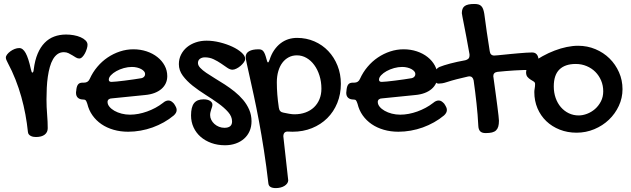

<svg xmlns="http://www.w3.org/2000/svg" viewBox="-20 -631 3214 978"><path d="M305.2 -365.2Q287.1 -365.2 273.4 -355.7Q259.8 -346.2 250 -329.3Q240.2 -312.5 233.9 -289.8Q227.5 -267.1 223.6 -240.2Q219.7 -213.4 218.3 -184.1Q216.8 -154.8 216.8 -125Q216.8 -85.9 220 -48.1Q223.1 -10.3 223.1 22Q223.1 43 207.5 54.9Q191.9 66.9 163.1 66.9Q157.7 66.9 150.9 65.9Q144 64.9 137.9 62Q131.8 59.1 127.2 54Q122.6 48.8 122.1 40Q117.7 -2.9 109.4 -47.9Q101.1 -92.8 88.6 -137.5Q76.2 -182.1 58.8 -226.1Q41.5 -270 19 -312Q15.1 -319.3 12.5 -325.7Q9.8 -332 9.8 -337.9Q9.8 -345.2 16.4 -353.8Q22.9 -362.3 33 -369.6Q43 -377 54.9 -381.6Q66.9 -386.2 78.1 -386.2Q96.7 -386.2 110.8 -360.6Q125 -335 137.2 -278.8Q139.6 -269 141.1 -265.1Q142.6 -261.2 145 -261.2Q150.4 -261.2 151.9 -277.8Q157.7 -324.2 171.9 -357.7Q186 -391.1 207.3 -412.8Q228.5 -434.6 256.1 -444.8Q283.7 -455.1 316.9 -455.1Q335.9 -455.1 355.5 -451.7Q375 -448.2 390.6 -441.4Q406.2 -434.6 416 -424.8Q425.8 -415 425.8 -402.8Q425.8 -394 422.1 -382.1Q418.5 -370.1 412.6 -359.1Q406.7 -348.1 399.2 -340.6Q391.6 -333 383.8 -333Q375 -333 366.7 -338.1Q358.4 -343.3 348.9 -349.1Q339.4 -355 328.9 -360.1Q318.4 -365.2 305.2 -365.2Z M810.1 -106.9Q824.2 -119.1 837.9 -119.1Q845.7 -119.1 852.1 -115.2Q858.4 -111.3 866.2 -103Q873.5 -91.8 876.7 -84.7Q879.9 -77.6 879.9 -70.8Q879.9 -56.2 865.2 -43Q841.8 -23.4 814.5 -8.1Q787.1 7.3 757.3 18.1Q727.5 28.8 695.8 34.4Q664.1 40 632.8 40Q593.3 40 558.6 30Q523.9 20 496.8 1.5Q469.7 -17.1 451.2 -43.2Q432.6 -69.3 424.8 -102.1Q420.4 -115.7 416.7 -119.9Q413.1 -124 404.8 -124Q386.7 -124 377 -132.8Q367.2 -141.6 367.2 -158.2Q367.2 -165 368.2 -167L369.1 -176.8Q371.6 -194.3 378.7 -202.1Q385.7 -210 400.9 -210H408.2Q428.7 -210 437 -229Q452.1 -262.7 475.6 -290.5Q499 -318.4 528.3 -338.1Q557.6 -357.9 591.1 -368.9Q624.5 -379.9 659.2 -379.9Q695.3 -379.9 726.8 -369.4Q758.3 -358.9 781.7 -340.3Q805.2 -321.8 818.6 -296.9Q832 -272 832 -243.2Q832 -223.1 824.2 -206.5Q816.4 -189.9 801.8 -177.5Q787.1 -165 766.4 -157.2Q745.6 -149.4 719.2 -147L549.8 -129.9Q540 -129.9 533.9 -125Q527.8 -120.1 527.8 -111.8Q527.8 -99.1 537.4 -87.4Q546.9 -75.7 562.7 -66.7Q578.6 -57.6 599.4 -52.2Q620.1 -46.9 642.1 -46.9Q663.1 -46.9 685.3 -51Q707.5 -55.2 729.2 -63Q751 -70.8 771.5 -81.8Q792 -92.8 810.1 -106.9ZM701.2 -232.9Q708.5 -234.4 713.9 -240Q719.2 -245.6 719.2 -253.9Q719.2 -261.2 713.9 -267.6Q708.5 -273.9 699.2 -279.1Q689.9 -284.2 677.7 -287.1Q665.5 -290 651.9 -290Q631.8 -290 610.8 -284.2Q589.8 -278.3 572.8 -268.8Q555.7 -259.3 544.9 -247.8Q534.2 -236.3 534.2 -225.1Q534.2 -213.9 547.9 -213.9Q556.2 -213.9 574.7 -215.8Q593.3 -217.8 615.7 -220.5Q638.2 -223.1 661.1 -226.6Q684.1 -230 701.2 -232.9Z M1032.2 -423.8Q1064.9 -423.8 1099.6 -415.3Q1134.3 -406.7 1163.1 -393.3Q1191.9 -379.9 1210.4 -363.3Q1229 -346.7 1229 -331.1Q1229 -323.2 1222.2 -313.7Q1215.3 -304.2 1205.6 -295.7Q1195.8 -287.1 1184.3 -281.5Q1172.9 -275.9 1164.1 -275.9Q1152.3 -275.9 1137.9 -285.6Q1123.5 -295.4 1106.2 -307.4Q1088.9 -319.3 1068.4 -329.1Q1047.9 -338.9 1023.9 -338.9Q1008.3 -338.9 998.3 -331.3Q988.3 -323.7 988.3 -310.1Q988.3 -297.9 1000 -285.4Q1011.7 -272.9 1031 -259.8Q1050.3 -246.6 1074.7 -231.9Q1099.1 -217.3 1124.8 -200.7Q1150.4 -184.1 1174.8 -164.6Q1199.2 -145 1218.5 -122.1Q1237.8 -99.1 1249.5 -72Q1261.2 -44.9 1261.2 -13.2Q1261.2 14.2 1251.5 36.6Q1241.7 59.1 1223.6 75.2Q1205.6 91.3 1180.7 100.1Q1155.8 108.9 1126 108.9Q1088.4 108.9 1056.6 97.4Q1024.9 85.9 1002 65.9Q979 45.9 966.1 18.1Q953.1 -9.8 953.1 -43Q953.1 -85.9 968.5 -105.5Q983.9 -125 1017.1 -125Q1037.6 -125 1049.8 -117.2Q1062 -109.4 1062 -98.1Q1062 -92.3 1060.1 -86.2Q1058.1 -80.1 1055.9 -73.5Q1053.7 -66.9 1052 -59.6Q1050.3 -52.2 1050.3 -44.9Q1050.3 -32.2 1056.2 -20.5Q1062 -8.8 1072 0.2Q1082 9.3 1095.2 14.6Q1108.4 20 1123 20Q1162.1 20 1162.1 -12.2Q1162.1 -37.6 1142.1 -60.3Q1122.1 -83 1091.8 -104.7Q1061.5 -126.5 1026.6 -148.4Q991.7 -170.4 961.4 -194.3Q931.2 -218.3 911.1 -245.4Q891.1 -272.5 891.1 -304.2Q891.1 -330.6 902.1 -352.5Q913.1 -374.5 932.1 -390.4Q951.2 -406.2 976.8 -415Q1002.4 -423.8 1032.2 -423.8Z M1231.4 -340.8Q1231.4 -359.9 1248.5 -369.9Q1265.6 -379.9 1297.4 -379.9Q1304.7 -379.9 1310.5 -377.9Q1316.4 -376 1321 -370.4Q1325.7 -364.7 1329.6 -355Q1333.5 -345.2 1337.4 -330.1Q1341.3 -313 1345.2 -313Q1348.6 -313 1353.5 -327.1Q1362.3 -355 1376.7 -375.7Q1391.1 -396.5 1409.2 -410.4Q1427.2 -424.3 1448.5 -431.2Q1469.7 -438 1493.2 -438Q1540.5 -438 1581.5 -420.2Q1622.6 -402.3 1652.3 -370.8Q1682.1 -339.4 1699.2 -296.6Q1716.3 -253.9 1716.3 -204.1Q1716.3 -151.4 1698 -106.4Q1679.7 -61.5 1647 -29.1Q1614.3 3.4 1569.1 21.7Q1523.9 40 1470.2 40L1445.3 39.1Q1423.3 39.1 1423.3 64L1448.2 288.1Q1447.8 296.4 1442.6 303.5Q1437.5 310.5 1429 315.9Q1420.4 321.3 1408.9 324.2Q1397.5 327.1 1385.3 327.1Q1350.1 327.1 1347.2 304.2Q1336.9 215.3 1324.5 135.3Q1312 55.2 1299.1 -13.9Q1286.1 -83 1273.9 -139.6Q1261.7 -196.3 1252.2 -238.3Q1242.7 -280.3 1237.1 -306.6Q1231.4 -333 1231.4 -340.8ZM1390.1 -211.9Q1390.1 -180.2 1392.6 -149.2Q1395 -118.2 1400.4 -82Q1403.3 -60.1 1424.3 -57.1Q1437 -54.2 1452.9 -51.5Q1468.8 -48.8 1479.5 -48.8Q1510.7 -48.8 1536.1 -58.1Q1561.5 -67.4 1579.6 -84.7Q1597.7 -102.1 1607.4 -126Q1617.2 -149.9 1617.2 -179.2Q1617.2 -214.8 1607.4 -245.8Q1597.7 -276.9 1580.8 -299.8Q1564 -322.8 1541.3 -335.9Q1518.6 -349.1 1492.2 -349.1Q1469.2 -349.1 1450.4 -339.1Q1431.6 -329.1 1418.2 -311.3Q1404.8 -293.5 1397.5 -268.1Q1390.1 -242.7 1390.1 -211.9Z M2186.5 -106.9Q2200.7 -119.1 2214.4 -119.1Q2222.2 -119.1 2228.5 -115.2Q2234.9 -111.3 2242.7 -103Q2250 -91.8 2253.2 -84.7Q2256.3 -77.6 2256.3 -70.8Q2256.3 -56.2 2241.7 -43Q2218.3 -23.4 2190.9 -8.1Q2163.6 7.3 2133.8 18.1Q2104 28.8 2072.3 34.4Q2040.5 40 2009.3 40Q1969.7 40 1935.1 30Q1900.4 20 1873.3 1.5Q1846.2 -17.1 1827.6 -43.2Q1809.1 -69.3 1801.3 -102.1Q1796.9 -115.7 1793.2 -119.9Q1789.6 -124 1781.2 -124Q1763.2 -124 1753.4 -132.8Q1743.7 -141.6 1743.7 -158.2Q1743.7 -165 1744.6 -167L1745.6 -176.8Q1748 -194.3 1755.1 -202.1Q1762.2 -210 1777.3 -210H1784.7Q1805.2 -210 1813.5 -229Q1828.6 -262.7 1852.1 -290.5Q1875.5 -318.4 1904.8 -338.1Q1934.1 -357.9 1967.5 -368.9Q2001 -379.9 2035.6 -379.9Q2071.8 -379.9 2103.3 -369.4Q2134.8 -358.9 2158.2 -340.3Q2181.6 -321.8 2195.1 -296.9Q2208.5 -272 2208.5 -243.2Q2208.5 -223.1 2200.7 -206.5Q2192.9 -189.9 2178.2 -177.5Q2163.6 -165 2142.8 -157.2Q2122.1 -149.4 2095.7 -147L1926.3 -129.9Q1916.5 -129.9 1910.4 -125Q1904.3 -120.1 1904.3 -111.8Q1904.3 -99.1 1913.8 -87.4Q1923.3 -75.7 1939.2 -66.7Q1955.1 -57.6 1975.8 -52.2Q1996.6 -46.9 2018.6 -46.9Q2039.6 -46.9 2061.8 -51Q2084 -55.2 2105.7 -63Q2127.4 -70.8 2147.9 -81.8Q2168.5 -92.8 2186.5 -106.9ZM2077.6 -232.9Q2085 -234.4 2090.3 -240Q2095.7 -245.6 2095.7 -253.9Q2095.7 -261.2 2090.3 -267.6Q2085 -273.9 2075.7 -279.1Q2066.4 -284.2 2054.2 -287.1Q2042 -290 2028.3 -290Q2008.3 -290 1987.3 -284.2Q1966.3 -278.3 1949.2 -268.8Q1932.1 -259.3 1921.4 -247.8Q1910.6 -236.3 1910.6 -225.1Q1910.6 -213.9 1924.3 -213.9Q1932.6 -213.9 1951.2 -215.8Q1969.7 -217.8 1992.2 -220.5Q2014.6 -223.1 2037.6 -226.6Q2060.5 -230 2077.6 -232.9Z M2332.5 -564Q2332.5 -589.8 2347.2 -600.3Q2361.8 -610.8 2395.5 -610.8Q2407.7 -610.8 2416.3 -608.6Q2424.8 -606.4 2430.9 -600.6Q2437 -594.7 2440.7 -585.2Q2444.3 -575.7 2446.8 -561Q2452.6 -515.6 2459.7 -467.3Q2466.8 -418.9 2474.6 -370.1Q2477.5 -348.1 2497.6 -348.1Q2502.9 -348.1 2515.4 -349.4Q2527.8 -350.6 2544.9 -352.3Q2562 -354 2581.8 -356Q2601.6 -357.9 2621.3 -359.6Q2641.1 -361.3 2658.9 -362.5Q2676.8 -363.8 2690.4 -363.8Q2701.2 -363.8 2707.5 -359.6Q2713.9 -355.5 2717.5 -348.9Q2721.2 -342.3 2722.4 -334.2Q2723.6 -326.2 2723.6 -317.9Q2723.6 -310.5 2720.9 -302.7Q2718.3 -294.9 2713.6 -288.8Q2709 -282.7 2702.1 -278.8Q2695.3 -274.9 2686.5 -274.9Q2644 -274.9 2600.8 -272.2Q2557.6 -269.5 2514.6 -265.1Q2492.7 -262.2 2492.7 -243.2Q2492.7 -241.7 2493.2 -239.5Q2493.7 -237.3 2493.7 -235.8Q2499.5 -193.4 2504.6 -156.2Q2509.8 -119.1 2513.4 -90.1Q2517.1 -61 2519.3 -41.7Q2521.5 -22.5 2521.5 -16.1Q2521.5 1.5 2518.1 13.4Q2514.6 25.4 2506.8 33Q2499 40.5 2486.1 43.7Q2473.1 46.9 2453.6 46.9Q2435.1 46.9 2426.3 38.1Q2417.5 29.3 2416.5 11.2Q2413.6 -46.4 2407.2 -104.7Q2400.9 -163.1 2392.6 -221.2Q2388.2 -242.2 2370.6 -242.2Q2369.1 -242.2 2367.2 -241.7Q2365.2 -241.2 2363.8 -241.2Q2333.5 -234.4 2306.6 -227.5Q2279.8 -220.7 2256.3 -212.9Q2243.2 -208.5 2232.9 -206.8Q2222.7 -205.1 2214.4 -205.1Q2203.1 -205.1 2197.8 -215.1Q2192.4 -225.1 2192.4 -240.2Q2192.4 -245.6 2193.4 -252.7Q2194.3 -259.8 2197 -266.8Q2199.7 -273.9 2204.8 -280Q2210 -286.1 2218.8 -290Q2239.3 -298.3 2273.4 -307.4Q2307.6 -316.4 2350.6 -324.2Q2360.4 -326.7 2366 -332.3Q2371.6 -337.9 2371.6 -349.1Q2371.6 -351.6 2371.6 -354.2Q2371.6 -356.9 2370.6 -359.9Q2362.8 -404.8 2355.7 -441.7Q2348.6 -478.5 2343.5 -504.9Q2338.4 -531.2 2335.4 -546.4Q2332.5 -561.5 2332.5 -564Z M2701.7 -162.1Q2701.7 -170.4 2703.6 -180.7Q2705.6 -190.9 2705.6 -203.1Q2705.6 -211.4 2698.5 -215.8Q2691.4 -220.2 2682.6 -225.6Q2673.8 -231 2666.7 -239.3Q2659.7 -247.6 2659.7 -263.2Q2659.7 -274.4 2665.8 -285.6Q2671.9 -296.9 2683.6 -306.2Q2712.4 -327.6 2743.4 -344.7Q2774.4 -361.8 2805.4 -373.5Q2836.4 -385.3 2866.7 -391.6Q2897 -397.9 2924.8 -397.9Q2971.7 -397.9 3012.9 -380.6Q3054.2 -363.3 3084.7 -333.3Q3115.2 -303.2 3133.1 -262.9Q3150.9 -222.7 3150.9 -176.8Q3150.9 -131.8 3132.1 -91.6Q3113.3 -51.3 3081.5 -21Q3049.8 9.3 3007.1 27.1Q2964.4 44.9 2917 44.9Q2870.6 44.9 2831.1 29.3Q2791.5 13.7 2762.7 -13.9Q2733.9 -41.5 2717.8 -79.3Q2701.7 -117.2 2701.7 -162.1ZM2927.7 -43Q2948.2 -43 2970.2 -51.3Q2992.2 -59.6 3010.5 -75.4Q3028.8 -91.3 3040.8 -114.3Q3052.7 -137.2 3052.7 -166Q3052.7 -195.3 3042 -220.7Q3031.2 -246.1 3012.5 -264.9Q2993.7 -283.7 2968 -294.4Q2942.4 -305.2 2912.6 -305.2Q2858.4 -305.2 2829.6 -277.1Q2800.8 -249 2800.8 -190.9Q2800.8 -159.2 2810.3 -132.1Q2819.8 -105 2836.9 -85.2Q2854 -65.4 2877.2 -54.2Q2900.4 -43 2927.7 -43Z"/></svg>

Font: Gochi Hand
Style: Regular
Weight: 400
Designer: Juan Pablo del Peral
Foundry: Juan Pablo del Peral
Version: Version 1.001